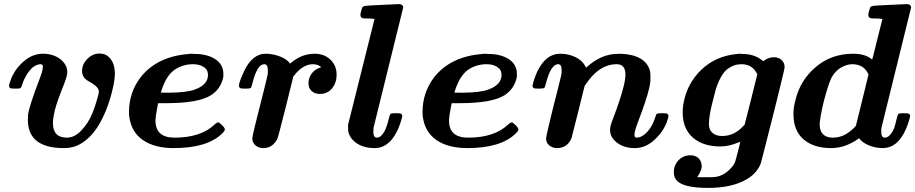

<svg xmlns="http://www.w3.org/2000/svg" viewBox="-20 -714 4462 936"><path d="M238 -114Q238 -43 306 -43Q344 -43 377 -78.5Q410 -114 427.5 -155.5Q445 -197 458 -247Q462 -260 462 -268Q462 -274 459 -280Q450 -297 417 -315Q393 -328 386 -342Q380 -354 380 -367Q380 -401 406 -427Q432 -453 465 -453Q500 -453 520 -425.5Q540 -398 540 -357Q540 -328 531 -288Q510 -193 470 -119.5Q430 -46 373 -13Q338 8 292 8Q116 8 116 -129Q116 -150 117 -158Q124 -201 174 -332Q185 -359 188 -379Q189 -384 189 -390Q189 -401 176 -401Q147 -398 124 -369.5Q101 -341 89 -304Q84 -288 80.5 -285Q77 -282 61 -282H55Q34 -282 31 -284Q24 -288 24 -296Q24 -303 35 -332Q55 -380 97 -416Q139 -452 189 -452Q240 -452 274 -425.5Q308 -399 308 -362Q308 -344 293 -306Q257 -216 248 -179Q238 -137 238 -114Z M738 -126Q738 -43 831 -43Q957 -43 1024 -105Q1039 -120 1047 -117Q1076 -95 1076 -83Q1076 -76 1064 -64Q991 8 827 8Q734 8 677 -31Q620 -70 610 -146Q609 -152 609 -169Q609 -261 663 -334Q743 -439 902 -451Q906 -453 930 -451Q990 -451 1029.5 -425.5Q1069 -400 1069 -352Q1069 -340 1068 -336Q1056 -281 1009 -250Q948 -211 789 -211H751Q751 -208 748 -197Q738 -145 738 -126ZM994 -349Q994 -374 973 -387.5Q952 -401 921 -401Q872 -401 831 -374Q791 -345 769 -278Q765 -264 764 -263Q764 -262 804 -262Q893 -263 931 -278Q994 -301 994 -349Z M1263 8Q1242 8 1226 -5Q1210 -18 1210 -39Q1210 -49 1227 -117Q1244 -185 1263 -260Q1282 -335 1285 -351Q1286 -357 1286 -369Q1286 -401 1269 -401Q1263 -401 1256 -398Q1230 -384 1211 -310Q1206 -289 1202.5 -285.5Q1199 -282 1181 -282H1176Q1155 -282 1152 -284Q1145 -288 1145 -296Q1145 -311 1162 -349Q1198 -439 1259 -451Q1264 -452 1275 -452Q1311 -452 1345.5 -438.5Q1380 -425 1394 -404L1403 -411Q1453 -452 1514 -452Q1561 -452 1591 -423Q1621 -394 1621 -350Q1621 -311 1599 -283.5Q1577 -256 1539 -256Q1515 -256 1499.5 -270Q1484 -284 1484 -308Q1484 -343 1510 -367Q1523 -379 1545 -386Q1545 -390 1531 -396Q1519 -401 1506 -401Q1484 -401 1464 -390Q1439 -379 1410 -341L1373 -192Q1335 -42 1333 -39Q1310 8 1263 8Z M1925 -694Q1943 -694 1946 -679L1801 -91Q1800 -85 1800 -71Q1800 -43 1818 -43Q1837 -43 1855 -75Q1866 -96 1875 -134Q1880 -155 1884 -158.5Q1888 -162 1905 -162H1910Q1931 -162 1934 -160Q1941 -156 1941 -148Q1941 -144 1938 -135Q1918 -62 1881 -24Q1848 8 1807 8Q1757 8 1723 -13Q1689 -34 1679 -68Q1677 -74 1677 -91V-106L1806 -622H1802Q1801 -622 1797 -622.5Q1793 -623 1786.5 -623.5Q1780 -624 1775 -624Q1770 -624 1764 -624Q1758 -624 1754 -624.5Q1750 -625 1749 -625Q1737 -628 1737 -642Q1737 -647 1741 -661.5Q1745 -676 1747 -679Q1751 -684 1762 -685.5Q1773 -687 1838 -690Q1911 -694 1925 -694Z M2169 -126Q2169 -43 2262 -43Q2388 -43 2455 -105Q2470 -120 2478 -117Q2507 -95 2507 -83Q2507 -76 2495 -64Q2422 8 2258 8Q2165 8 2108 -31Q2051 -70 2041 -146Q2040 -152 2040 -169Q2040 -261 2094 -334Q2174 -439 2333 -451Q2337 -453 2361 -451Q2421 -451 2460.5 -425.5Q2500 -400 2500 -352Q2500 -340 2499 -336Q2487 -281 2440 -250Q2379 -211 2220 -211H2182Q2182 -208 2179 -197Q2169 -145 2169 -126ZM2425 -349Q2425 -374 2404 -387.5Q2383 -401 2352 -401Q2303 -401 2262 -374Q2222 -345 2200 -278Q2196 -264 2195 -263Q2195 -262 2235 -262Q2324 -263 2362 -278Q2425 -301 2425 -349Z M2695 8Q2674 8 2658 -5Q2642 -18 2642 -39Q2642 -47 2660.5 -124Q2679 -201 2698 -274L2716 -347Q2718 -355 2718 -372Q2718 -401 2701 -401Q2665 -401 2641 -306Q2637 -288 2632.5 -285Q2628 -282 2607 -282Q2586 -282 2583 -284Q2576 -288 2576 -296V-298Q2577 -301 2578 -304Q2579 -307 2579 -310Q2602 -391 2645 -428Q2675 -452 2711 -452Q2752 -452 2785.5 -435.5Q2819 -419 2833 -392L2837 -384L2845 -391Q2897 -436 2951 -447Q2973 -452 3006 -452Q3128 -447 3149 -367Q3151 -356 3151 -334Q3151 -307 3144 -281Q3131 -226 3093 -127Q3073 -75 3073 -57Q3073 -43 3082 -43Q3109 -43 3134 -69.5Q3159 -96 3173 -138Q3178 -156 3182 -159Q3186 -162 3202 -162H3208Q3229 -162 3232 -160Q3239 -156 3239 -148Q3239 -144 3230 -117Q3210 -67 3167.5 -29.5Q3125 8 3074 8Q3015 8 2979 -26Q2954 -49 2954 -82Q2954 -100 2969 -137Q3005 -231 3020 -292Q3029 -328 3029 -351Q3029 -401 2986 -401Q2939 -401 2898 -371Q2866 -348 2837 -305L2830 -295L2799 -170Q2768 -46 2766 -40Q2745 8 2695 8Z M3492 0Q3407 0 3357.5 -43.5Q3308 -87 3308 -166Q3308 -186 3311 -205Q3328 -306 3399 -374Q3470 -442 3575 -451Q3579 -453 3600 -451Q3656 -451 3694 -421Q3699 -416 3701 -416Q3702 -416 3704 -418Q3706 -419 3707 -420Q3728 -435 3753 -435Q3776 -435 3790.5 -421.5Q3805 -408 3805 -386Q3805 -381 3793 -331Q3781 -281 3764 -213Q3747 -145 3730 -78Q3713 -11 3701 36L3689 82Q3670 131 3620 160Q3549 202 3432 202Q3312 202 3279 166Q3265 151 3265 125Q3265 91 3288 67Q3311 43 3346 43Q3371 43 3386 58Q3401 73 3401 99Q3398 123 3379 149L3388 150H3448Q3499 150 3535 114Q3556 95 3564 74Q3565 71 3571.5 47Q3578 23 3583.5 0.5Q3589 -22 3589 -23Q3588 -23 3576 -18Q3531 0 3492 0ZM3436 -109Q3436 -81 3453.5 -66Q3471 -51 3500 -51Q3559 -51 3602 -98L3610 -106Q3621 -147 3641.5 -229.5Q3662 -312 3672 -353L3668 -359Q3645 -401 3594 -401Q3558 -401 3527 -378Q3494 -353 3470 -280Q3468 -274 3460 -242Q3452 -210 3448 -194Q3444 -178 3440 -152.5Q3436 -127 3436 -109Z M4032 8Q3947 8 3897.5 -34.5Q3848 -77 3848 -158Q3848 -191 3858 -227Q3881 -323 3957 -387.5Q4033 -452 4139 -452Q4195 -452 4226 -428L4232 -424Q4233 -424 4257 -523L4282 -622H4278Q4277 -622 4273 -622.5Q4269 -623 4262.5 -623.5Q4256 -624 4251 -624Q4246 -624 4240 -624Q4234 -624 4230 -624.5Q4226 -625 4225 -625Q4213 -628 4213 -642Q4213 -647 4217 -661.5Q4221 -676 4223 -679Q4227 -684 4238 -685.5Q4249 -687 4314 -690Q4387 -694 4401 -694Q4419 -694 4422 -679L4277 -91Q4276 -87 4276 -72Q4276 -43 4293 -43Q4309 -43 4322 -60Q4335 -77 4340 -92.5Q4345 -108 4351 -134Q4356 -155 4360 -158.5Q4364 -162 4381 -162H4386Q4407 -162 4410 -160Q4417 -156 4417 -148Q4417 -144 4408 -115Q4372 -7 4303 6Q4291 8 4284 8Q4248 8 4215.5 -5.5Q4183 -19 4168 -40Q4102 8 4032 8ZM4214 -351Q4192 -401 4134 -401Q4122 -401 4105 -396Q4055 -379 4031 -330Q4016 -296 3996 -220Q3976 -136 3976 -106Q3976 -76 3992.5 -59.5Q4009 -43 4038 -43Q4085 -43 4120 -71Q4130 -78 4141.5 -89Q4153 -100 4153 -103Q4153 -106 4184 -228Z"/></svg>

Font: KaTeX_Math
Style: Bold Italic
Weight: 700
Version: Version 3699957226